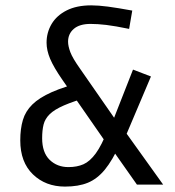

<svg xmlns="http://www.w3.org/2000/svg" viewBox="-20 -689 654 717"><path d="M473.9 -649.5 462.2 -581.1Q409.3 -592 376.8 -595.9Q344.3 -599.7 318.1 -599.7Q277.3 -599.7 255.7 -581.3Q234.2 -562.8 234.2 -533.3Q234.2 -516.9 242.6 -494.3Q251.1 -471.7 279.2 -432.1L430 -215H434.9L589.2 0.3H491.3L391 -142.2H385.7L213.6 -390Q180.5 -437.7 167.2 -469.4Q153.9 -501.1 153.9 -529.5Q153.9 -567.6 172.7 -599.4Q191.6 -631.2 228.9 -650.1Q266.2 -669 320.6 -669Q347.1 -669 383.1 -664.3Q419.1 -659.5 473.9 -649.5ZM436.1 -149.6 428.1 -151.5Q399.9 -90.1 371.6 -55.6Q343.2 -21 308.1 -6.6Q273.1 7.8 222.6 7.8Q150.3 7.8 103 -37.8Q55.7 -83.4 55.7 -164.8Q55.7 -208.1 65.4 -240.7Q75 -273.4 100.7 -298.7Q126.4 -324.1 173.5 -345Q220.6 -365.9 294.4 -383.9L315.3 -328.5Q254.6 -310.9 218.9 -295.4Q183.2 -279.9 165.7 -262.7Q148.2 -245.5 142.8 -224.2Q137.4 -202.8 137.4 -172.8Q137.4 -119.5 165.3 -92.2Q193.3 -65 235.6 -65Q267.6 -65 291.7 -75.6Q315.8 -86.3 337.7 -116.2Q359.5 -146.1 382.1 -203.4H388.1L476.7 -429.1L543.7 -403.4Z"/></svg>

Font: Intel One Mono Light
Style: Regular
Weight: 300
Monospace: yes
Designer: Fred Shallcrass
Foundry: Frere-Jones Type LLC
Version: Version 1.004